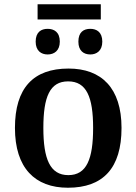

<svg xmlns="http://www.w3.org/2000/svg" viewBox="-20 -869 639 899"><path d="M156 -778H452V-849H156ZM203 -614C233 -614 260 -631 260 -674C260 -719 233 -734 203 -734C173 -734 147 -719 147 -674C147 -631 173 -614 203 -614ZM403 -614C432 -614 459 -631 459 -674C459 -719 432 -734 403 -734C372 -734 347 -719 347 -674C347 -631 372 -614 403 -614ZM298 10C463 10 549 -82 549 -270C549 -457 455 -548 301 -548C136 -548 50 -457 50 -270C50 -82 144 10 298 10ZM300 -49C214 -49 183 -125 183 -270C183 -415 213 -488 299 -488C385 -488 416 -415 416 -270C416 -125 386 -49 300 -49Z"/></svg>

Font: Noto Serif SemiBold
Style: Regular
Weight: 600
Designer: Monotype Design Team
Foundry: Monotype Imaging Inc.
Version: Version 2.013